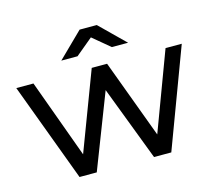

<svg xmlns="http://www.w3.org/2000/svg" viewBox="-105 -866 1109 995"><g transform="rotate(-15 450.0 -369.0)"><path d="M6 -529.9H98L272.7 -50.9H229.6L410.7 -529.9H493.1L670.9 -50.9H627.7L806.7 -529.9H893.7L695.6 0H603L436.4 -437.1H464.9L295.7 0H203.3ZM401.3 -737.6H493.3L626.4 -607H539.4L406.6 -717.6H488L355.1 -607H268.1Z"/></g></svg>

Font: iiserrat Thin
Style: Regular
Weight: 100
Designer: Akira Ohta
Foundry: Akira Ohta
Version: Version 1.200;Glyphs 3.3.1 (3343)